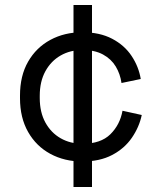

<svg xmlns="http://www.w3.org/2000/svg" viewBox="-20 -632 639 768"><path d="M309 14Q238 14 181.5 -16.5Q125 -47 92.5 -104Q60 -161 60 -239V-250Q60 -329 92.5 -385.5Q125 -442 181.5 -472.5Q238 -503 309 -503Q379 -503 428.5 -477Q478 -451 506.5 -408Q535 -365 543 -316L466 -300Q461 -336 443 -366Q425 -396 392 -414Q359 -432 310 -432Q261 -432 222.5 -410Q184 -388 161.5 -347Q139 -306 139 -249V-240Q139 -183 161.5 -142Q184 -101 222.5 -79Q261 -57 310 -57Q383 -57 421.5 -95Q460 -133 470 -189L547 -172Q537 -124 507.5 -81Q478 -38 428.5 -12Q379 14 309 14ZM274 116V-612H348V116Z"/></svg>

Font: Space Grotesk
Style: Regular
Weight: 400
Designer: Florian Karsten
Foundry: Florian Karsten
Version: Version 2.000